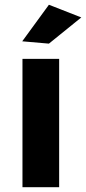

<svg xmlns="http://www.w3.org/2000/svg" viewBox="-20 -785 361 805"><path d="M185.1 -765.1 320.8 -711.9 185.1 -602.1 73.2 -611.8ZM74.2 -538.1H228V0H74.2Z"/></svg>

Font: Montserrat arm SemiBold
Style: Regular
Weight: 600
Designer: Julieta Ulanovsky
Foundry: Julieta Ulanovsky
Version: Version 6.000;PS 006.000;hotconv 1.0.88;makeotf.lib2.5.64775